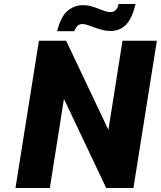

<svg xmlns="http://www.w3.org/2000/svg" viewBox="-20 -947 810 967"><path d="M58 0 176 -742H313L526 -293L597 -742H770L652 0H515L302 -449L231 0ZM268 -790Q286 -864 320.5 -892.5Q355 -921 397 -921Q420 -921 439 -915.5Q458 -910 475 -903.5Q492 -897 507 -891.5Q522 -886 536 -886Q553 -886 563.5 -897Q574 -908 577 -927H663Q645 -854 614.5 -822.5Q584 -791 536 -791Q515 -791 494.5 -796.5Q474 -802 456 -808.5Q438 -815 422.5 -820.5Q407 -826 396 -826Q378 -826 368 -814.5Q358 -803 354 -790Z"/></svg>

Font: Exo Thin ExtraBold
Style: Italic
Weight: 800
Italic angle: -9°
Version: Version 2.000